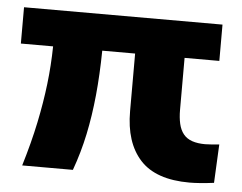

<svg xmlns="http://www.w3.org/2000/svg" viewBox="-43 -552 769 611"><g transform="rotate(5 342.0 -246.0)"><path d="M583 9Q475 9 425 -46Q375 -101 375 -201V-385H270Q269 -309 262.5 -242.5Q256 -176 243.5 -116.5Q231 -57 210 1H48Q71 -75 84.5 -140Q98 -205 105 -264.5Q112 -324 113 -385H10V-501H644V-385H533V-219Q533 -194 537.5 -174.5Q542 -155 552.5 -142Q563 -129 580.5 -123Q598 -117 622 -117Q631 -117 643 -118Q655 -119 667 -120L661 3Q638 6 618 7.5Q598 9 583 9Z"/></g></svg>

Font: Nunito Sans 8pt ExtraBold
Style: Regular
Weight: 800
Version: Version 3.101;gftools[0.9.27]